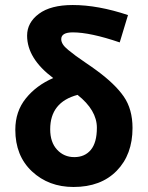

<svg xmlns="http://www.w3.org/2000/svg" viewBox="-20 -733 588 765"><path d="M273 12Q174 12 107.5 -50Q41 -112 41 -216Q41 -289 83 -341Q125 -393 192 -422Q88 -500 88 -591Q88 -643 135 -678Q182 -713 270 -713Q370 -713 490 -673L457 -564Q340 -604 270 -604Q224 -604 224 -577Q224 -567 230.5 -556.5Q237 -546 252.5 -533.5Q268 -521 282 -510.5Q296 -500 322 -482.5Q348 -465 364 -453Q438 -399 473 -348.5Q508 -298 508 -223Q508 -117 445 -52.5Q382 12 273 12ZM276 -107Q318 -107 342 -136Q366 -165 366 -224Q366 -294 289 -355Q180 -326 180 -218Q180 -166 207.5 -136.5Q235 -107 276 -107Z"/></svg>

Font: Toshiba Sans
Style: Bold
Weight: 700
Designer: Paul D. Hunt
Foundry: Toshiba Corporation
Version: Version 2.020;PS 2.0;hotconv 1.0.86;makeotf.lib2.5.63406